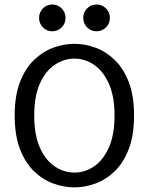

<svg xmlns="http://www.w3.org/2000/svg" viewBox="-20 -819 659 850"><path d="M309.5 10.5Q261.5 10.5 214.8 -7Q168 -24.5 129.5 -62Q91 -99.5 68 -160.2Q45 -221 45 -307.5Q45 -394 68 -454.5Q91 -515 129.5 -552.5Q168 -590 214.8 -607.5Q261.5 -625 309.5 -625Q357 -625 403.8 -607.5Q450.5 -590 489 -552.5Q527.5 -515 550.5 -454.5Q573.5 -394 573.5 -307.5Q573.5 -221 550.5 -160.2Q527.5 -99.5 489 -62Q450.5 -24.5 403.8 -7Q357 10.5 309.5 10.5ZM309.5 -55Q356 -55 396.2 -82.2Q436.5 -109.5 461.8 -165.5Q487 -221.5 487 -307.5Q487 -393 461.8 -449Q436.5 -505 396.2 -532.2Q356 -559.5 309.5 -559.5Q263.5 -559.5 222.5 -532.2Q181.5 -505 156.5 -449Q131.5 -393 131.5 -307.5Q131.5 -221.5 156.5 -165.5Q181.5 -109.5 222.5 -82.2Q263.5 -55 309.5 -55ZM211.5 -680.5Q187 -680.5 170 -697.8Q153 -715 153 -739.5Q153 -764.5 170 -781.8Q187 -799 211.5 -799Q236 -799 253 -781.8Q270 -764.5 270 -739.5Q270 -715 253 -697.8Q236 -680.5 211.5 -680.5ZM407.5 -680.5Q382.5 -680.5 365.5 -697.8Q348.5 -715 348.5 -739.5Q348.5 -764.5 365.5 -781.8Q382.5 -799 407.5 -799Q432 -799 449.2 -781.8Q466.5 -764.5 466.5 -739.5Q466.5 -715 449.2 -697.8Q432 -680.5 407.5 -680.5Z"/></svg>

Font: Sono ExtraLight Monospace
Style: Regular
Weight: 400
Version: Version 2.112